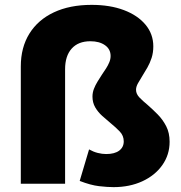

<svg xmlns="http://www.w3.org/2000/svg" viewBox="-20 -755 742 789"><path d="M446.5 14Q421.5 14 387 10Q352.5 6 307.5 -11.5L346 -141Q364 -131 381.8 -126.5Q399.5 -122 416.5 -122Q451 -122 469.8 -136Q488.5 -150 488.5 -174Q488.5 -197.5 472.2 -214.5Q456 -231.5 434.5 -249Q417.5 -263 400 -278.8Q382.5 -294.5 371.2 -314Q360 -333.5 360 -358Q360 -374.5 366 -390Q372 -405.5 381 -420Q390 -434.5 399 -448.5Q408 -461.5 416 -474Q424 -486.5 429.2 -499.2Q434.5 -512 434.5 -525Q434.5 -553 411.5 -569.2Q388.5 -585.5 351.5 -585.5Q301.5 -585.5 274.5 -555.2Q247.5 -525 247.5 -470.5V0H65.5V-482Q65.5 -560 100.8 -616.8Q136 -673.5 201.2 -704.2Q266.5 -735 356.5 -735Q432 -735 489 -713.5Q546 -692 578 -653.5Q610 -615 610 -564.5Q610 -538.5 603 -517Q596 -495.5 585.5 -477.2Q575 -459 565 -443Q555 -427 547 -412.8Q539 -398.5 539 -386Q539 -369 553.2 -354.2Q567.5 -339.5 587 -323.5Q607 -306 628 -284.8Q649 -263.5 663 -236.2Q677 -209 677 -172.5Q677 -119 647 -76.5Q617 -34 564.8 -10Q512.5 14 446.5 14Z"/></svg>

Font: Geologica Roman ExtraBold
Style: Regular
Weight: 800
Designer: Sindre Bremnes, Frode Helland
Foundry: Monokrom Skriftforlag AS
Version: Version 1.010;gftools[0.9.28]